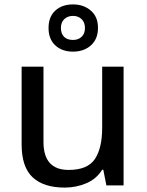

<svg xmlns="http://www.w3.org/2000/svg" viewBox="-20 -840 664 870"><path d="M540 -538V0H462L448 -71H443Q417 -29 371 -9.5Q325 10 273 10Q178 10 128 -36.5Q78 -83 78 -186V-538H177V-197Q177 -70 291 -70Q377 -70 410 -119.5Q443 -169 443 -262V-538ZM311 -606Q261 -606 230.5 -634.5Q200 -663 200 -713Q200 -764 230.5 -792Q261 -820 311 -820Q359 -820 391.5 -792Q424 -764 424 -714Q424 -663 392 -634.5Q360 -606 311 -606ZM311 -659Q335 -659 350 -673.5Q365 -688 365 -713Q365 -739 349.5 -753.5Q334 -768 311 -768Q287 -768 271.5 -753.5Q256 -739 256 -713Q256 -688 270 -673.5Q284 -659 311 -659Z"/></svg>

Font: Noto Sans Kayah Li Medium
Style: Regular
Weight: 500
Designer: Monotype Design Team, Sérgio Martins
Foundry: Monotype Imaging Inc.
Version: Version 2.002; ttfautohint (v1.8.4.7-5d5b)